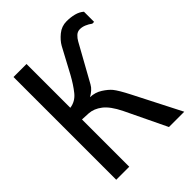

<svg xmlns="http://www.w3.org/2000/svg" viewBox="-198 -807 896 896"><g transform="rotate(-45 250.0 -359.5)"><path d="M476 -610Q463 -620 447.5 -626.5Q432 -633 417 -633Q401 -633 389.5 -622Q378 -611 371 -598L270 -416Q263 -403 251.5 -393Q240 -383 226 -375Q259 -374 285.5 -357Q312 -340 326 -323Q343 -302 371 -247L489 -16H388L290 -220Q262 -277 231.5 -300.5Q201 -324 168 -326L126 -328V-16H40V-694H126V-405Q163 -410 187.5 -440.5Q212 -471 235 -513L302 -638Q315 -661 340.5 -682Q366 -703 399 -703Q426 -703 449 -697Q472 -691 488 -677V-610Z"/></g></svg>

Font: D2Coding ligature
Style: Regular
Weight: 400
Monospace: yes
Designer: Yong-Rak Park; Jeong-Hwan Yoon; Sang-Min Lee;
Foundry: NHN Corporation
Version: Version 1.3.2; Build 20180524